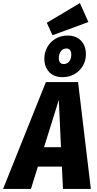

<svg xmlns="http://www.w3.org/2000/svg" viewBox="-74 -1227 632 1247"><path d="M328 -145H172L127 0H-54L224 -694H433L516 0H335ZM322 -271 308 -578 212 -271ZM484 -875Q484 -835 465 -801Q446 -767 411.5 -746.5Q377 -726 332 -726Q276 -726 245 -759.5Q214 -793 214 -846Q214 -886 233 -920.5Q252 -955 286.5 -975.5Q321 -996 365 -996Q421 -996 452.5 -962.5Q484 -929 484 -875ZM308 -851Q308 -811 340 -811Q363 -811 376 -829Q389 -847 389 -871Q389 -912 357 -912Q334 -912 321 -893.5Q308 -875 308 -851ZM500 -1084 267 -998 230 -1079 445 -1207Z"/></svg>

Font: Fira Sans Condensed ExtraBold
Style: Italic
Weight: 800
Width: 3
Italic angle: -8°
Designer: bBox Type GmbH & Carrois Corporate GbR & Edenspiekermann AG
Foundry: bBox Type GmbH & Carrois Corporate GbR & Edenspiekermann AG
Version: Version 4.301